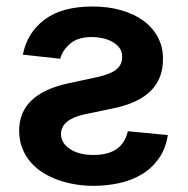

<svg xmlns="http://www.w3.org/2000/svg" viewBox="-20 -573 589 603"><path d="M193.5 -311.1 286.2 -331Q327.8 -340.2 345.9 -355.3Q364 -370.4 363.6 -394.2Q364 -411.6 354.6 -423.5Q345.2 -435.4 330.8 -442.8Q316.4 -450.3 299.7 -453.5Q283 -456.7 269.2 -456.7Q224.4 -456.7 200.6 -436.1Q176.1 -415.1 169 -388.5L51.8 -401.3Q65.3 -470.5 120.4 -511.7Q175.1 -552.6 271 -552.6Q320 -552.6 360.8 -540.8Q401.6 -529.1 430.9 -507.5Q460.2 -485.8 476.2 -455.3Q492.2 -424.7 491.8 -387.1Q492.2 -327.4 454.5 -288.7Q416.9 -250 338.4 -233.3L245 -213.8Q171.9 -197.8 171.5 -151.6Q171.9 -123.6 199.6 -105.1Q228 -86.3 273.4 -86.3Q365.1 -86.3 381.4 -160.9L507.1 -148.8Q500 -104.4 477.8 -73.9Q455.6 -43.3 423.7 -24.5Q391.7 -5.7 352.6 2.5Q313.6 10.7 273.1 10.7Q246.4 10.7 218.9 6.4Q191.4 2.1 165.5 -6.7Q139.6 -15.6 116.8 -29.5Q94.1 -43.3 77.1 -62.7Q60 -82 50.1 -107.1Q40.1 -132.1 40.1 -163.4Q40.8 -277.7 193.5 -311.1Z"/></svg>

Font: Inter P Semi Bold
Style: Regular
Weight: 600
Designer: Rasmus Andersson
Foundry: rsms
Version: Version 3.018;git-588b23468